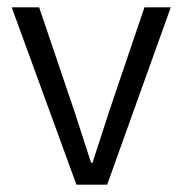

<svg xmlns="http://www.w3.org/2000/svg" viewBox="-20 -505 499 525"><path d="M12 -485H87L183 -202L229 -60H233L279 -202L375 -485H447L273 0H189Z"/></svg>

Font: Assistant-zap
Style: zap
Weight: 400
Designer: Hebrew By Ben Nathan, Latin by Paul Hunt
Version: Version 2.001